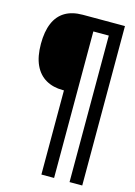

<svg xmlns="http://www.w3.org/2000/svg" viewBox="-115 -737 617 876"><g transform="rotate(15 193.0 -298.5)"><path d="M170.5 78H230.5V-614H303.5V78H363.5V-675H164.5Q114.5 -675 81 -655Q47.5 -635 30.8 -595.5Q14 -556 14 -498Q14 -437.5 32.5 -398Q51 -358.5 85 -339Q119 -319.5 164.5 -319.5H170.5Z"/></g></svg>

Font: Anybody Condensed
Style: Regular
Weight: 400
Width: 3
Designer: Tyler Finck
Foundry: Etcetera Type Company
Version: Version 1.113;gftools[0.9.25]